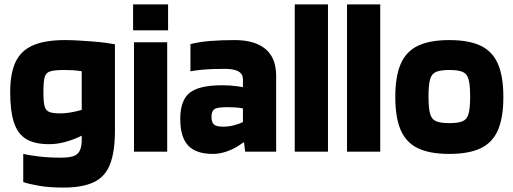

<svg xmlns="http://www.w3.org/2000/svg" viewBox="-20 -685 2318 867"><path d="M85 137V10Q104 15 151 21Q198 27 254 27Q288 27 308.5 21Q329 15 338.5 -1.5Q348 -18 349 -48V-485H499V-95Q499 0 477 56.5Q455 113 404 137.5Q353 162 266 162Q203 162 156.5 154Q110 146 85 137ZM387 -200V-92Q364 -79 334.5 -65.5Q305 -52 271 -43Q237 -34 200 -34Q137 -34 98.5 -57Q60 -80 43 -132Q26 -184 26 -269Q26 -354 50.5 -405.5Q75 -457 129.5 -480.5Q184 -504 273 -504Q303 -504 336 -502Q369 -500 401 -497.5Q433 -495 458.5 -491.5Q484 -488 499 -485L387 -352Q374 -359 344 -364Q314 -369 273 -369Q228 -369 207.5 -363Q187 -357 181.5 -336Q176 -315 176 -269Q176 -227 181 -206.5Q186 -186 202.5 -179.5Q219 -173 252 -173Q284 -173 322.5 -182Q361 -191 387 -200Z M585 0V-494H735V0ZM581 -548V-665H739V-548Z M794 -148Q794 -232 836.5 -266Q879 -300 983 -300Q1018 -300 1052 -295.5Q1086 -291 1096 -286V-190Q1083 -195 1062.5 -198Q1042 -201 1003 -201Q960 -201 947.5 -191.5Q935 -182 935 -157Q935 -133 946 -123Q957 -113 987 -113Q1012 -113 1035.5 -119Q1059 -125 1075.5 -133Q1092 -141 1096 -146V-56Q1079 -40 1053.5 -24.5Q1028 -9 999 0.5Q970 10 941 10Q865 10 829.5 -28Q794 -66 794 -148ZM1087 0 1082 -42H1077V-327Q1077 -343 1068 -353.5Q1059 -364 1040.5 -369Q1022 -374 994 -374Q931 -374 895.5 -370.5Q860 -367 840 -363V-486Q880 -496 929.5 -500Q979 -504 1040 -504Q1130 -504 1178.5 -464Q1227 -424 1227 -342V0Z M1461 0H1311V-665H1461Z M1697 0H1547V-665H1697Z M2009 10Q1921 10 1867.5 -15.5Q1814 -41 1789.5 -97.5Q1765 -154 1765 -247Q1765 -340 1789.5 -396.5Q1814 -453 1867.5 -478.5Q1921 -504 2009 -504Q2097 -504 2150.5 -478.5Q2204 -453 2228.5 -396.5Q2253 -340 2253 -247Q2253 -154 2228.5 -97.5Q2204 -41 2150.5 -15.5Q2097 10 2009 10ZM2009 -129Q2049 -129 2069 -137.5Q2089 -146 2096 -171.5Q2103 -197 2103 -249Q2103 -301 2096 -326.5Q2089 -352 2069 -360.5Q2049 -369 2009 -369Q1970 -369 1949.5 -360.5Q1929 -352 1922 -326.5Q1915 -301 1915 -249Q1915 -197 1922 -171.5Q1929 -146 1949.5 -137.5Q1970 -129 2009 -129Z"/></svg>

Font: Blinker
Style: Regular
Weight: 400
Designer: Juergen Huber
Foundry: supertype
Version: 1.017